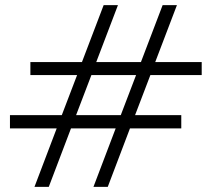

<svg xmlns="http://www.w3.org/2000/svg" viewBox="-20 -732 828 752"><path d="M433 -229H258L171 0H115L202 -229H19V-281H222L282 -438H99V-489H301L386 -712H442L357 -489H532L617 -712H673L588 -489H770V-438H569L509 -281H690V-229H489L402 0H346ZM453 -281 513 -438H338L278 -281Z"/></svg>

Font: Nyght Serif Bold
Style: Regular
Weight: 700
Designer: Maksym Kobuzan
Version: Version 0.410